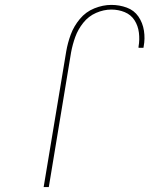

<svg xmlns="http://www.w3.org/2000/svg" viewBox="-20 -763 616 783"><path d="M158 0H179L270 -550Q276 -582 287 -612.5Q298 -643 319.5 -670Q341 -697 372 -710.5Q403 -724 434 -724Q463 -724 488.5 -713.5Q514 -703 528.5 -680.5Q543 -658 546.5 -629.5Q550 -601 545 -573V-568H565L566 -574Q572 -606 567 -638Q562 -670 544.5 -695.5Q527 -721 497 -732Q467 -743 434 -743Q400 -743 365 -729Q330 -715 305.5 -685.5Q281 -656 268.5 -622Q256 -588 250 -553Z"/></svg>

Font: Iosevka Sparkle Thin Oblique
Style: Regular
Weight: 100
Italic angle: -9°
Designer: Belleve Invis
Foundry: Belleve Invis
Version: Version 4.5.0; ttfautohint (v1.8.3)